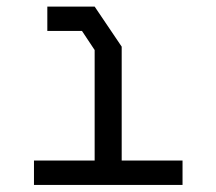

<svg xmlns="http://www.w3.org/2000/svg" viewBox="-20 -552 640 568"><path d="M120 -532.5H260L340 -414V-77H520V-5H80.5V-77H260V-404L222.5 -460.5H120Z"/></svg>

Font: Kode Mono
Style: Regular
Weight: 400
Monospace: yes
Designer: Isa Ozler
Foundry: Kadena LLC
Version: Version 1.000;gftools[0.9.28]